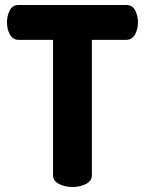

<svg xmlns="http://www.w3.org/2000/svg" viewBox="-20 -751 582 771"><path d="M487 -731Q512 -731 523 -709Q534 -687 534 -662Q534 -633 522 -612Q510 -591 487 -591H349V-48Q349 -24 324.5 -12Q300 0 271 0Q242 0 217.5 -12Q193 -24 193 -48V-591H55Q32 -591 20 -612Q8 -633 8 -662Q8 -687 19 -709Q30 -731 55 -731Z"/></svg>

Font: AkaAcidDosis
Style: ExtraBold
Weight: 800
Designer: Edgar Tolentino, Pablo Impallari, Igino Marini, Aka-Acid
Foundry: Edgar Tolentino, Pablo Impallari, Igino Marini, Aka-Acid
Version: Version 1.007